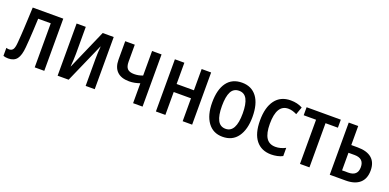

<svg xmlns="http://www.w3.org/2000/svg" viewBox="-8 -1204 3786 1867"><g transform="rotate(20 1885.5 -270.0)"><path d="M55 7Q26 7 4 -1V-84Q20 -79 33 -79Q60 -79 73.5 -98.5Q87 -118 91 -173Q94 -211 96.5 -247Q99 -283 101 -324.5Q103 -366 105.5 -418Q108 -470 111 -540H427V0H328V-456H198Q195 -389 192.5 -338.5Q190 -288 187 -244.5Q184 -201 180 -155Q173 -69 144 -31Q115 7 55 7Z M565 0V-540H660V-260Q660 -230 658 -196Q656 -162 653 -129H655L835 -540H949V0H855V-278Q855 -309 856.5 -343.5Q858 -378 861 -409H859L679 0Z M1346 0V-206Q1320 -197 1292.5 -191.5Q1265 -186 1236 -186Q1153 -186 1110.5 -228Q1068 -270 1068 -349V-540H1167V-364Q1167 -313 1188.5 -291Q1210 -269 1258 -269Q1280 -269 1301.5 -273Q1323 -277 1346 -286V-540H1444V0Z M1582 0V-540H1680V-320H1859V-540H1957V0H1859V-237H1680V0Z M2273 10Q2175 10 2120.5 -65Q2066 -140 2066 -270Q2066 -404 2119.5 -477Q2173 -550 2276 -550Q2374 -550 2428.5 -478Q2483 -406 2483 -270Q2483 -140 2429 -65Q2375 10 2273 10ZM2275 -73Q2382 -73 2382 -270Q2382 -368 2356 -417Q2330 -466 2275 -466Q2218 -466 2192.5 -417Q2167 -368 2167 -270Q2167 -173 2193 -123Q2219 -73 2275 -73Z M2777 10Q2675 10 2619 -60Q2563 -130 2563 -265Q2563 -401 2619 -475.5Q2675 -550 2779 -550Q2848 -550 2901 -521L2873 -442Q2849 -454 2827.5 -460Q2806 -466 2784 -466Q2664 -466 2664 -267Q2664 -169 2695 -121.5Q2726 -74 2791 -74Q2842 -74 2894 -101V-16Q2870 -3 2838.5 3.5Q2807 10 2777 10Z M3073 0V-457H2945V-540H3299V-457H3171V0Z M3381 0V-540H3479V-343H3545Q3641 -343 3691 -300.5Q3741 -258 3741 -174Q3741 -89 3690.5 -44.5Q3640 0 3546 0ZM3479 -81H3543Q3640 -81 3640 -172Q3640 -263 3542 -263H3479Z"/></g></svg>

Font: Noto Sans Condensed Medium
Style: Regular
Weight: 500
Width: 3
Designer: Monotype Design Team
Foundry: Monotype Imaging Inc.
Version: Version 2.013; ttfautohint (v1.8.4.7-5d5b)